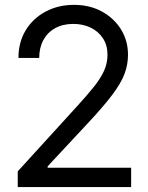

<svg xmlns="http://www.w3.org/2000/svg" viewBox="-20 -757 599 777"><path d="M51.8 0V-63.5L292 -327.1Q334 -373 361.1 -407.2Q388.2 -441.4 401.6 -471.7Q415 -502 415 -535.2Q415 -573.7 396.7 -601.8Q378.4 -629.9 347.2 -645Q315.9 -660.2 276.4 -660.2Q234.4 -660.2 203.4 -643.1Q172.4 -626 155.5 -595Q138.7 -564 138.7 -522.5H54.7Q54.7 -586.4 84.2 -634.8Q113.8 -683.1 164.8 -710.2Q215.8 -737.3 279.3 -737.3Q343.3 -737.3 392.6 -710.2Q441.9 -683.1 470 -637.5Q498 -591.8 498 -535.2Q498 -495.1 483.6 -457.3Q469.2 -419.4 433.8 -372.6Q398.4 -325.7 335.9 -258.8L172.9 -84V-78.1H510.7V0Z"/></svg>

Font: Inter Tight
Style: Regular
Weight: 400
Designer: Rasmus Andersson
Foundry: rsms
Version: Version 3.002